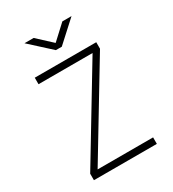

<svg xmlns="http://www.w3.org/2000/svg" viewBox="-213 -1012 1011 1125"><g transform="rotate(-30 293.0 -449.0)"><path d="M85 0V-43.9L450.7 -649.4H85V-693.4H501V-649.4L135.3 -43.9H510.7V0ZM272.9 -771.5 133.8 -898.4H195.8L293 -808.6L390.1 -898.4H452.1L313 -771.5Z"/></g></svg>

Font: Cascadia Mono ExtraLight
Style: Regular
Weight: 200
Monospace: yes
Designer: Aaron Bell
Foundry: Saja Typeworks
Version: Version 2404.023; ttfautohint (v1.8.4)